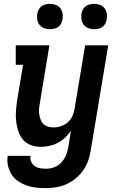

<svg xmlns="http://www.w3.org/2000/svg" viewBox="-20 -756 640 999"><path d="M218 223Q192 223 166.5 220Q141 217 117.5 208.5Q94 200 73.5 186Q53 172 40 151.5Q27 131 21.5 106Q16 81 20 55H139Q136 71 142 85Q148 99 160 107.5Q172 116 187.5 119Q203 122 219 122Q240 122 261 114.5Q282 107 298 90.5Q314 74 322.5 53.5Q331 33 335 12L349 -76Q336 -56 319 -40Q302 -24 281 -13Q260 -2 238 3Q216 8 194 8Q166 8 141 -1Q116 -10 100 -29Q84 -48 75.5 -73Q67 -98 64 -124.5Q61 -151 63 -178.5Q65 -206 69 -233L100 -419H62V-520H237L187 -217Q184 -202 183 -187.5Q182 -173 184.5 -159Q187 -145 192 -132Q197 -119 206.5 -110Q216 -101 230 -97Q244 -93 258 -93Q278 -93 297.5 -99.5Q317 -106 332.5 -119.5Q348 -133 356.5 -152Q365 -171 368 -190L423 -520H543L452 28Q448 55 438.5 81Q429 107 412.5 130.5Q396 154 373.5 172.5Q351 191 325 202.5Q299 214 272 218.5Q245 223 218 223ZM470 -604Q454 -604 439.5 -609.5Q425 -615 415.5 -627Q406 -639 404 -654.5Q402 -670 404 -686Q406 -697 412 -707.5Q418 -718 427.5 -724.5Q437 -731 448 -733.5Q459 -736 470 -736Q486 -736 500.5 -730.5Q515 -725 524 -713Q533 -701 535.5 -685.5Q538 -670 535 -654Q533 -643 527.5 -632.5Q522 -622 512.5 -615.5Q503 -609 492 -606.5Q481 -604 470 -604ZM240 -604Q224 -604 209.5 -609.5Q195 -615 185.5 -627Q176 -639 174 -654.5Q172 -670 174 -686Q176 -697 182 -707.5Q188 -718 197.5 -724.5Q207 -731 218 -733.5Q229 -736 240 -736Q256 -736 270.5 -730.5Q285 -725 294 -713Q303 -701 305.5 -685.5Q308 -670 305 -654Q303 -643 297.5 -632.5Q292 -622 282.5 -615.5Q273 -609 262 -606.5Q251 -604 240 -604Z"/></svg>

Font: Iosevka Etoile
Style: Bold Italic
Weight: 700
Italic angle: -9°
Designer: Belleve Invis
Foundry: Belleve Invis
Version: Version 28.1.0; ttfautohint (v1.8.4)